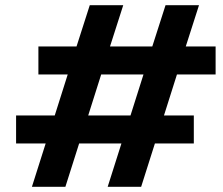

<svg xmlns="http://www.w3.org/2000/svg" viewBox="-20 -720 860 740"><path d="M395 0H524L577 -167H727V-275H612L662 -433H811V-541H696L747 -700H618L567 -541H404L455 -700H326L275 -541H128V-433H241L191 -275H42V-167H156L103 0H232L285 -167H448ZM320 -275 370 -433H533L483 -275Z"/></svg>

Font: Fixel Display 20240404 SemiBold
Style: Italic
Weight: 600
Italic angle: -10°
Designer: AlfaBravo + MacPaw
Foundry: Kyrylo Tkachov, Marchela Mozhyna, Serhii Makarenko, Maria Weinstein, Zakhar Kryvoshyya
Version: Version 1.211;Glyphs 3.2 (3225)